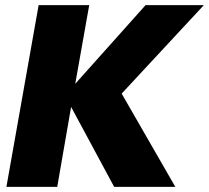

<svg xmlns="http://www.w3.org/2000/svg" viewBox="-20 -725 811 745"><path d="M422.9 0 255.9 -310.1 202.1 0H4.9L129.9 -705.1H326.2L272 -399.9L544.9 -705.1H771L452.1 -361.8L660.2 0Z"/></svg>

Font: Poppins ExtraBold
Style: Italic
Weight: 800
Italic angle: -10°
Designer: Ninad Kale (Devanagari), Jonny Pinhorn (Latin)
Foundry: Indian Type Foundry
Version: Version 3.200;PS 1.000;hotconv 16.6.54;makeotf.lib2.5.65590